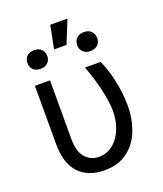

<svg xmlns="http://www.w3.org/2000/svg" viewBox="-148 -899 851 1004"><g transform="rotate(-20 278.0 -397.0)"><path d="M151.4 -530.3V-204.1Q151.4 -132.8 181.4 -99.6Q211.4 -66.4 256.8 -66.4Q299.8 -66.4 334 -93.3Q368.2 -120.1 387.2 -166.7Q406.2 -213.4 406.2 -269.5Q404.8 -325.2 387.7 -396.2Q370.6 -467.3 345.7 -530.3H432.6Q455.6 -485.4 471.9 -411.1Q488.3 -336.9 488.3 -269.5Q488.3 -193.4 463.9 -130.1Q439.5 -66.9 388.2 -28.6Q336.9 9.8 259.8 9.8Q170.4 9.8 118.9 -43.9Q67.4 -97.7 67.4 -206.1V-530.3ZM252 -802.7H347.7L295.9 -674.8H226.6ZM126 -707Q152.3 -707 167 -692.4Q181.6 -677.7 181.6 -655.3Q181.6 -632.3 167 -617.9Q152.3 -603.5 126 -603.5Q99.6 -603.5 85.4 -617.9Q71.3 -632.3 71.3 -655.3Q71.3 -677.7 85.7 -692.4Q100.1 -707 126 -707ZM403.3 -707Q429.7 -707 444.3 -691.9Q459 -676.8 459 -653.3Q459 -631.3 444.3 -616.5Q429.7 -601.6 403.3 -601.6Q377.4 -601.6 362.5 -616.5Q347.7 -631.3 347.7 -653.3Q347.7 -676.8 362.3 -691.9Q377 -707 403.3 -707Z"/></g></svg>

Font: Pretendard GOV
Style: Regular
Weight: 400
Designer: Base glyphs from Inter by Rasmus Andersson; Hangeul glyphs from Noto Sans CJK(Source Han Sans) by Jang Soo-young and Kan
Foundry: Kil Hyung-jin
Version: Version 1.309